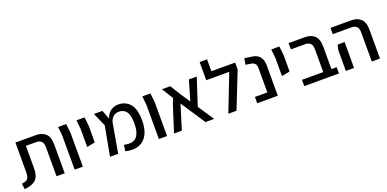

<svg xmlns="http://www.w3.org/2000/svg" viewBox="-8 -1531 4753 2359"><g transform="rotate(-20 2368.5 -351.0)"><path d="M30 15 20 -59Q80 -65 99 -91Q118 -117 118 -171V-562H388Q463 -562 510.5 -519.5Q558 -477 558 -375V0H451V-380Q451 -435 426.5 -457.5Q402 -480 361 -480H225V-183Q225 -83 178 -38.5Q131 6 30 15Z M688 0V-445L676 -562H782L795 -445V0Z M928 -210V-445L916 -562H1022L1035 -445V-293L1034 -230Z M1150 0 1222 -387 1144 -562H1255L1300 -444Q1321 -510 1365.5 -540Q1410 -570 1462 -570Q1556 -570 1614 -505.5Q1672 -441 1674 -294Q1676 -181 1638.5 -106.5Q1601 -32 1528 -3.5Q1455 25 1350 1L1361 -80Q1478 -54 1526 -111.5Q1574 -169 1572 -294Q1570 -399 1535 -441.5Q1500 -484 1443 -484Q1393 -484 1363.5 -455Q1334 -426 1323 -383H1324L1257 0Z M1789 0V-445L1777 -562H1883L1896 -445V0Z M2512 0H2398L2188 -319L2089 0H1987L2097 -344L2125 -415L2033 -562H2142L2226 -427L2310 -301L2335 -388L2386 -562H2489L2373 -208Z M2697 0 2884 -480H2583V-717H2680V-562H2991V-473L2804 0Z M3075 0V-82H3237V-396Q3237 -441 3219 -459.5Q3201 -478 3169 -483L3101 -493L3115 -574L3219 -559Q3279 -550 3311.5 -508.5Q3344 -467 3344 -398V0Z M3475 -210V-445L3463 -562H3569L3582 -445V-293L3581 -230Z M3690 0V-82H3968V-380Q3968 -435 3943.5 -457.5Q3919 -480 3878 -480H3690V-562H3905Q3980 -562 4027.5 -519.5Q4075 -477 4075 -375V-82H4144V0Z M4573 0V-380Q4573 -435 4548.5 -457.5Q4524 -480 4483 -480H4237V-562H4510Q4585 -562 4632.5 -519.5Q4680 -477 4680 -375V0ZM4234 0V-272L4249 -339H4341V0Z"/></g></svg>

Font: Assistant SemiBold
Style: Regular
Weight: 600
Designer: Hebrew By Ben Nathan, Latin by Paul Hunt
Version: Version 3.000